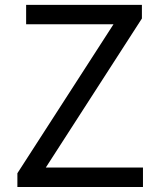

<svg xmlns="http://www.w3.org/2000/svg" viewBox="-20 -753 643 773"><path d="M50 0V-55.5L436.9 -655.2H85.2V-733.4H551.3V-678.5L164.5 -78.6H555.6V0Z"/></svg>

Font: Noto Sans SC Thin
Style: Regular
Weight: 100
Designer: Ryoko NISHIZUKA 西塚涼子 (kana, bopomofo & ideographs); Paul D. Hunt (Latin, Greek & Cyrillic); Sandoll Communications 산돌커뮤니
Foundry: Adobe
Version: Version 2.004-H2;hotconv 1.0.118;makeotfexe 2.5.65603